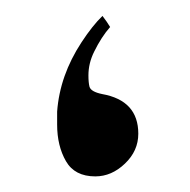

<svg xmlns="http://www.w3.org/2000/svg" viewBox="-20 -226 243 246"><path d="M110.8 -105.5Q157.2 -97.2 157.2 -54.7Q157.2 -32.7 140.1 -16.4Q123 0 102.1 0Q75.7 0 64.5 -19.5Q53.2 -39.1 53.2 -66.4V-83Q56.6 -129.4 84.5 -171.9Q98.6 -193.4 111.3 -205.6Q113.3 -203.1 116.5 -198.5Q119.6 -193.8 121.1 -191.4Q109.9 -178.7 100.6 -159.7Q93.3 -145 93.3 -129.4Q93.3 -120.1 94.7 -114.7Q96.7 -108.4 110.8 -105.5Z"/></svg>

Font: LaylaThuluth
Style: Regular
Weight: 400
Version: Version 2.0